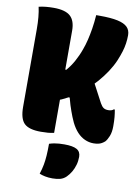

<svg xmlns="http://www.w3.org/2000/svg" viewBox="-103 -778 806 1106"><g transform="rotate(10 300.0 -225.0)"><path d="M402 -368Q422 -330 442.5 -291.5Q463 -253 483 -215Q493 -197 503.5 -190Q514 -183 531 -183Q541 -183 549 -185.5Q557 -188 562 -193H568Q570 -182 571.5 -171.5Q573 -161 574 -150Q575 -139 575.5 -126.5Q576 -114 576 -97Q576 -62 566.5 -38.5Q557 -15 546 -3Q538 4 528.5 9.5Q519 15 507 17.5Q495 20 480 20Q454 20 429.5 9Q405 -2 385 -23.5Q365 -45 349 -77Q341 -94 335 -109Q329 -124 323.5 -139.5Q318 -155 312 -173.5Q306 -192 300 -216H266ZM390 -710Q455 -710 494 -701.5Q533 -693 551 -675Q569 -657 569 -628Q569 -604 565.5 -579.5Q562 -555 554 -529.5Q546 -504 534 -475Q519 -440 496.5 -406Q474 -372 447 -341Q420 -310 389 -283.5Q358 -257 324.5 -235Q291 -213 257.5 -198Q224 -183 193 -176L194 -370H253Q265 -384 275.5 -399Q286 -414 295 -430.5Q304 -447 312.5 -465.5Q321 -484 328 -504Q338 -531 345.5 -562Q353 -593 359 -630Q365 -667 368 -710ZM33 -700Q54 -705 75.5 -707Q97 -709 120 -709Q188 -709 217.5 -682.5Q247 -656 247 -598Q247 -524 247 -449Q247 -374 247 -299.5Q247 -225 247 -150Q247 -75 247 0Q229 4 211 5.5Q193 7 170 7Q101 7 73 -20Q45 -47 45 -117Q45 -184 45 -258Q45 -332 45 -411Q45 -490 45 -570Q45 -609 42 -641Q39 -673 33 -700ZM229 67Q245 62 258.5 59.5Q272 57 286.5 56Q301 55 317 55Q367 55 390 68Q413 81 413 111Q413 136 406.5 158.5Q400 181 389 200Q378 219 363 234Q348 249 328.5 254.5Q309 260 283 260Q259 260 239.5 256Q220 252 206 246Q216 215 220.5 190Q225 165 227 136.5Q229 108 229 67Z"/></g></svg>

Font: Recursive Casual Black
Style: Regular
Weight: 900
Version: Version 1.047